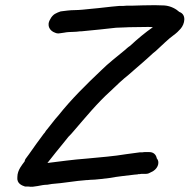

<svg xmlns="http://www.w3.org/2000/svg" viewBox="-20 -700 731 741"><path d="M47 -17C44 9 65 16 77 20H90C112 24 139 13 160 13H162C168 12 173 11 180 10C224 7 270 -2 314 -5C317 -5 320 -5 328 -6C350 -6 383 -11 402 -13C434 -19 468 -22 499 -26L511 -27L514 -28H519C523 -29 526 -29 532 -29H543C551 -29 557 -32 564 -36C586 -45 600 -71 585 -89C583 -102 573 -113 557 -113H537C533 -113 531 -112 529 -112H519C504 -110 484 -107 467 -105C420 -97 367 -93 315 -88C261 -84 212 -77 163 -71C183 -97 206 -125 228 -152L244 -172C250 -178 258 -186 266 -196C310 -247 355 -302 406 -348C431 -372 453 -393 477 -412C493 -425 508 -440 523 -452C539 -466 554 -479 571 -495L581 -503C603 -523 632 -552 651 -565C661 -572 670 -581 677 -589C693 -607 701 -644 672 -654C660 -665 640 -677 614 -679H613C603 -679 591 -680 578 -680C547 -680 518 -679 486 -678H467C460 -677 452 -677 444 -677H439C401 -674 369 -669 332 -666C313 -664 286 -661 269 -661C250 -661 230 -658 214 -656C198 -650 184 -646 174 -626C158 -600 174 -580 192 -574C195 -573 201 -569 214 -572L228 -574C236 -576 254 -577 264 -577C273 -577 278 -578 288 -579C292 -579 296 -579 303 -580C344 -584 386 -588 428 -593C436 -593 448 -594 455 -594C464 -594 473 -595 478 -595C503 -595 527 -596 550 -596C557 -596 563 -596 570 -595C541 -575 511 -550 482 -523C474 -518 468 -512 461 -506C431 -481 398 -456 370 -428C313 -374 255 -317 205 -254C190 -238 174 -215 162 -201C155 -194 154 -188 149 -184C130 -158 111 -133 92 -105L78 -86C76 -82 75 -78 75 -77C67 -66 47 -44 47 -17Z"/></svg>

Font: Scribbler
Style: BlkIta
Weight: 900
Designer: Mew Too
Foundry: Cannot Into Space Fonts
Version: Version 1.001